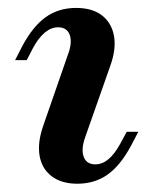

<svg xmlns="http://www.w3.org/2000/svg" viewBox="-20 -448 383 480"><path d="M173.4 11.3Q133.9 11.3 109.3 -7.3Q84.7 -25.8 79 -58.5Q73.4 -91.1 87.9 -133.1L149.2 -309.7Q161.3 -341.1 154.4 -360.5Q147.6 -379.8 125 -379.8Q108.1 -379.8 91.9 -366.5Q75.8 -353.2 61.3 -325.8L46.8 -297.6H17.7L35.5 -332.3Q62.1 -382.3 94.4 -405.2Q126.6 -428.2 170.2 -428.2Q210.5 -428.2 234.7 -409.7Q258.9 -391.1 264.9 -358.5Q271 -325.8 255.6 -283.1L193.5 -106.5Q182.3 -75.8 189.1 -56.5Q196 -37.1 218.5 -37.1Q253.2 -37.1 281.5 -90.3L296.8 -118.5H325.8L308.1 -84.7Q281.5 -34.7 249.2 -11.7Q216.9 11.3 173.4 11.3Z"/></svg>

Font: Playfair 5pt SemiExpanded Light
Style: Bold Italic
Weight: 700
Italic angle: -15.6°
Version: Version 2.001;gftools[0.9.30]